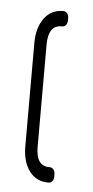

<svg xmlns="http://www.w3.org/2000/svg" viewBox="-43 -463 273 561"><g transform="rotate(5 93.5 -182.5)"><path d="M121 69H119Q85 69 64.5 42Q44 15 44 -31V-333Q44 -379 64.5 -406.5Q85 -434 119 -434H121Q127 -434 131.5 -428.5Q136 -423 136 -415V-408Q136 -399 131.5 -394Q127 -389 121 -389H119Q80 -389 80 -332V-32Q80 24 119 24H121Q127 24 131.5 29.5Q136 35 136 44V51Q136 59 131.5 64Q127 69 121 69Z"/></g></svg>

Font: Chathura
Style: Bold
Weight: 700
Designer: Appaji Ambarisha Darbha
Foundry: Aditya Fonts
Version: Version 1.001 2016